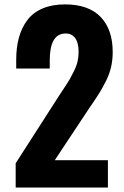

<svg xmlns="http://www.w3.org/2000/svg" viewBox="-20 -841 557 861"><path d="M50.3 0V-108.9L245.1 -412.1Q248.5 -417.5 268.1 -447Q287.6 -476.6 293.7 -487.5Q299.8 -498.5 311.8 -522.5Q323.7 -546.4 328.1 -566.7Q332.5 -586.9 332.5 -608.9Q332.5 -650.9 315.4 -672.4Q300.8 -690.9 275.4 -690.9Q271.5 -690.9 267.1 -690.4Q203.1 -684.6 203.1 -570.3V-533.7H52.7V-572.8Q52.7 -628.4 64.9 -672.6Q77.1 -716.8 102.5 -750.7Q127.9 -784.7 170.9 -803Q213.9 -821.3 271.5 -821.3Q377 -821.3 431.2 -765.1Q485.4 -709 485.4 -607.4Q485.4 -572.8 478.3 -541.3Q471.2 -509.8 456.1 -479.5Q440.9 -449.2 428 -428Q415 -406.7 392.6 -374Q385.3 -363.8 381.8 -358.4L225.6 -122.6H463.9V0Z"/></svg>

Font: Oswald
Style: DemiBold
Weight: 600
Designer: Vernon Adams
Foundry: Vernon Adams
Version: 3.0; ttfautohint (v0.95) -l 8 -r 50 -G 200 -x 0 -w "G" -W -c